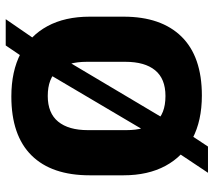

<svg xmlns="http://www.w3.org/2000/svg" viewBox="-58 -657 751 675"><g transform="rotate(90 317.5 -319.5)"><path d="M319.2 16.1Q230.5 16.1 167.8 -16.6Q105.2 -49.3 71.9 -110.9Q38.6 -172.5 38.6 -259.3V-378.5Q38.6 -510.8 108.9 -582.3Q179.2 -653.7 315.7 -653.7Q404.4 -653.7 467 -620.7Q529.7 -587.6 563 -525.9Q596.3 -464.2 596.3 -378.5V-259.3Q596.3 -125.4 526.2 -54.7Q456 16.1 319.2 16.1ZM47.4 35.9 142 -101.5 174.9 -147 416.4 -553.2 441.4 -593.9 495.2 -675.2H587.4L496.9 -539.3L464.9 -495.5L223.1 -86.2L201.7 -55.5L139.8 35.9ZM317.4 -111.9Q377.8 -111.9 407.6 -148.5Q437.5 -185 437.5 -252.8V-388.4Q437.5 -454 409.6 -489.8Q381.6 -525.7 317.4 -525.7Q256.8 -525.7 227 -489.3Q197.3 -452.9 197.3 -384.9V-249.3Q197.3 -181.5 226.4 -146.7Q255.5 -111.9 317.4 -111.9Z"/></g></svg>

Font: Anek Bangla Medium
Style: Regular
Weight: 500
Designer: Sulekha Rajkumar (Bangla), Yesha Goshar (Latin)
Foundry: Ek Type
Version: Version 1.003